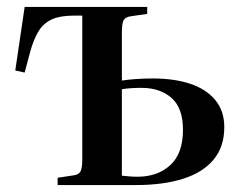

<svg xmlns="http://www.w3.org/2000/svg" viewBox="-20 -533 695 553"><path d="M146 0V-21L192 -28Q207 -30 212 -39.5Q217 -49 217 -75V-488H192Q153 -488 129 -477Q105 -466 91 -443Q77 -420 67 -384L51 -324L24 -330L51 -513H404V-493L356 -486Q341 -484 336 -474.5Q331 -465 331 -441V-301Q351 -304 373.5 -305.5Q396 -307 421 -307Q481 -307 527 -292Q573 -277 599.5 -245.5Q626 -214 626 -167Q626 -110 595 -73Q564 -36 507 -18Q450 0 371 0ZM376 -24Q434 -24 470.5 -57.5Q507 -91 507 -159Q507 -222 474 -251Q441 -280 387 -280Q371 -280 357 -279Q343 -278 331 -276V-27Q341 -26 352 -25Q363 -24 376 -24Z"/></svg>

Font: Literata 60pt Medium
Style: Regular
Weight: 500
Designer: Latin by Veronika Burian and Jose Scaglione. Greek by Irene Vlachou. Cyrillic by Vera Evstafieva.
Foundry: TypeTogether
Version: Version 3.103;gftools[0.9.29]